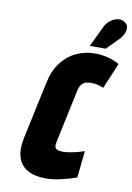

<svg xmlns="http://www.w3.org/2000/svg" viewBox="-100 -982 728 1056"><g transform="rotate(10 264.0 -454.0)"><path d="M499 -815Q513 -829 521.5 -847.5Q530 -866 528 -884Q526 -902 507 -912Q488 -924 466 -918.5Q444 -913 426 -898Q408 -883 400 -865L344 -748H433ZM457 -534 517 -677Q485 -695 450.5 -703.5Q416 -712 380 -712Q325 -712 276.5 -689.5Q228 -667 193.5 -622Q159 -577 145 -511L75 -184Q62 -121 76 -77Q90 -33 129.5 -10.5Q169 12 231 12Q269 12 312 2.5Q355 -7 402 -23L418 -173Q408 -170 387.5 -164Q367 -158 343 -153.5Q319 -149 298 -149Q288 -149 276 -151Q264 -153 257.5 -162Q251 -171 255 -192L319 -494Q325 -520 336.5 -531.5Q348 -543 361.5 -546Q375 -549 386 -549Q409 -549 423.5 -545Q438 -541 457 -534Z"/></g></svg>

Font: Advent Pro Black
Style: Italic
Weight: 900
Italic angle: -12°
Version: Version 3.000